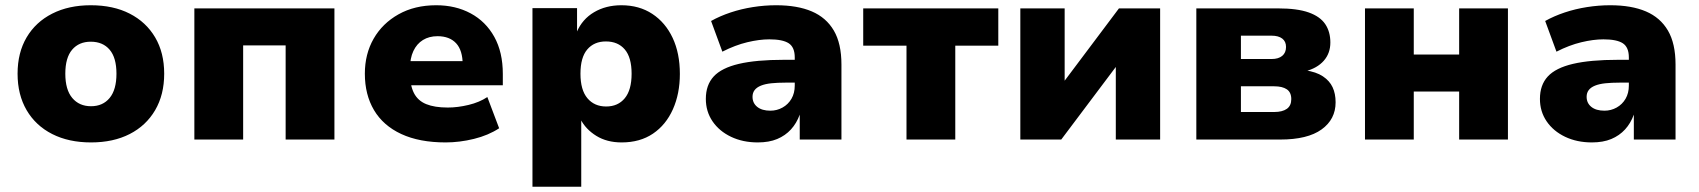

<svg xmlns="http://www.w3.org/2000/svg" viewBox="-20 -532 6476 732"><path d="M327 11Q242 11 179 -21Q116 -53 81.5 -112Q47 -171 47 -251Q47 -331 81.5 -389.5Q116 -448 179 -480Q242 -512 326 -512Q412 -512 474.5 -480Q537 -448 571.5 -389.5Q606 -331 606 -251Q606 -171 571.5 -112Q537 -53 474.5 -21Q412 11 327 11ZM327 -127Q372 -127 398 -158.5Q424 -190 424 -251Q424 -312 398 -342.5Q372 -373 326 -373Q281 -373 255 -342.5Q229 -312 229 -251Q229 -190 255.5 -158.5Q282 -127 327 -127Z M721 0V-500H1255V0H1069V-359H907V0Z M1679 11Q1579 11 1510 -21Q1441 -53 1406 -112Q1371 -171 1371 -251Q1371 -326 1404.5 -384.5Q1438 -443 1499.5 -477.5Q1561 -512 1643 -512Q1717 -512 1774.5 -481Q1832 -450 1864.5 -391.5Q1897 -333 1897 -250V-207H1522V-299H1756L1744 -285Q1744 -340 1719 -367Q1694 -394 1648 -394Q1616 -394 1592.5 -379.5Q1569 -365 1556 -337.5Q1543 -310 1543 -270V-255Q1543 -207 1558 -177.5Q1573 -148 1605 -135Q1637 -122 1687 -122Q1725 -122 1766.5 -132Q1808 -142 1838 -162L1883 -43Q1842 -16 1787 -2.5Q1732 11 1679 11Z M2010 180V-501H2180V-410H2179Q2200 -459 2245 -485.5Q2290 -512 2349 -512Q2417 -512 2467 -479Q2517 -446 2544.5 -387.5Q2572 -329 2572 -250Q2572 -175 2545.5 -115.5Q2519 -56 2469.5 -22.5Q2420 11 2350 11Q2294 11 2253.5 -14Q2213 -39 2193 -78H2196V180ZM2291 -126Q2336 -126 2362 -157.5Q2388 -189 2388 -251Q2388 -313 2362 -343.5Q2336 -374 2290 -374Q2245 -374 2219 -343.5Q2193 -313 2193 -251Q2193 -189 2219.5 -157.5Q2246 -126 2291 -126Z M2869 11Q2812 11 2767 -10.5Q2722 -32 2696.5 -69.5Q2671 -107 2671 -155Q2671 -208 2701 -240.5Q2731 -273 2797 -288.5Q2863 -304 2969 -304H3031V-217H2976Q2944 -217 2920.5 -214.5Q2897 -212 2881 -205.5Q2865 -199 2857 -188.5Q2849 -178 2849 -163Q2849 -139 2867 -124.5Q2885 -110 2917 -110Q2942 -110 2963.5 -122Q2985 -134 2997.5 -155.5Q3010 -177 3010 -206V-313Q3010 -352 2987 -367Q2964 -382 2913 -382Q2875 -382 2829 -371Q2783 -360 2734 -335L2691 -452Q2725 -471 2765.5 -484.5Q2806 -498 2850.5 -505Q2895 -512 2939 -512Q3020 -512 3075 -488.5Q3130 -465 3159 -415.5Q3188 -366 3188 -286V0H3029V-95Q3017 -62 2995.5 -38.5Q2974 -15 2943 -2Q2912 11 2869 11Z M3436 0V-358H3271V-500H3786V-358H3622V0Z M3870 0V-500H4039V-211H4029L4246 -500H4403V0H4234V-290H4244L4026 0Z M4541 0V-500H4853Q4926 -500 4969.5 -484.5Q5013 -469 5032.5 -440Q5052 -411 5052 -370Q5052 -329 5027 -300.5Q5002 -272 4956 -260V-264Q4998 -258 5023.5 -241Q5049 -224 5060.5 -199.5Q5072 -175 5072 -142Q5072 -77 5018.5 -38.5Q4965 0 4861 0ZM4711 -105H4838Q4869 -105 4886 -117Q4903 -129 4903 -154Q4903 -180 4886 -191.5Q4869 -203 4838 -203H4711ZM4711 -307H4828Q4854 -307 4868.5 -319Q4883 -331 4883 -353Q4883 -374 4868.5 -385Q4854 -396 4828 -396H4711Z M5184 0V-500H5370V-324H5543V-500H5729V0H5543V-183H5370V0Z M6049 11Q5992 11 5947 -10.5Q5902 -32 5876.5 -69.5Q5851 -107 5851 -155Q5851 -208 5881 -240.5Q5911 -273 5977 -288.5Q6043 -304 6149 -304H6211V-217H6156Q6124 -217 6100.5 -214.5Q6077 -212 6061 -205.5Q6045 -199 6037 -188.5Q6029 -178 6029 -163Q6029 -139 6047 -124.5Q6065 -110 6097 -110Q6122 -110 6143.5 -122Q6165 -134 6177.5 -155.5Q6190 -177 6190 -206V-313Q6190 -352 6167 -367Q6144 -382 6093 -382Q6055 -382 6009 -371Q5963 -360 5914 -335L5871 -452Q5905 -471 5945.5 -484.5Q5986 -498 6030.5 -505Q6075 -512 6119 -512Q6200 -512 6255 -488.5Q6310 -465 6339 -415.5Q6368 -366 6368 -286V0H6209V-95Q6197 -62 6175.5 -38.5Q6154 -15 6123 -2Q6092 11 6049 11Z"/></svg>

Font: Nunito Sans 9pt Black
Style: Regular
Weight: 900
Version: Version 3.101;gftools[0.9.27]